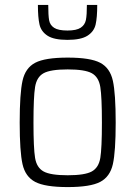

<svg xmlns="http://www.w3.org/2000/svg" viewBox="-20 -752 550 780"><path d="M60 -254Q60 -372 71.5 -424Q83 -476 123 -497Q163 -518 255 -518Q347 -518 387 -497Q427 -476 438.5 -424Q450 -372 450 -254Q450 -136 438.5 -85Q427 -34 387 -13Q347 8 255 8Q163 8 123 -13Q83 -34 71.5 -85Q60 -136 60 -254ZM394 -254Q394 -358 387.5 -398.5Q381 -439 353 -454.5Q325 -470 255 -470Q185 -470 157 -454.5Q129 -439 122.5 -398.5Q116 -358 116 -254Q116 -150 122.5 -110.5Q129 -71 157 -55.5Q185 -40 255 -40Q325 -40 353 -55.5Q381 -71 387.5 -110.5Q394 -150 394 -254ZM134 -732H176Q176 -690 179.5 -670Q183 -650 200 -639Q217 -628 254 -628Q291 -628 308 -639.5Q325 -651 329 -671Q333 -691 333 -732H375Q375 -681 368.5 -652.5Q362 -624 335.5 -607Q309 -590 254 -590Q199 -590 173 -607Q147 -624 140.5 -652.5Q134 -681 134 -732Z"/></svg>

Font: Saira SemiCondensed Light
Style: Regular
Weight: 300
Width: 4
Designer: Hector Gatti with collaboration of the Omnibus-Type team
Foundry: Omnibus-Type
Version: Version 0.072; ttfautohint (v1.8)